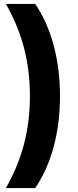

<svg xmlns="http://www.w3.org/2000/svg" viewBox="-20 -762 398 976"><path d="M10 194Q73 83 102.5 -31.5Q132 -146 132 -274Q132 -402 102.5 -516.5Q73 -631 10 -742H159Q220 -653 252.5 -532.5Q285 -412 285 -274Q285 -136 253 -16.5Q221 103 159 194Z"/></svg>

Font: APTA Sans Regular
Style: Bold Italic
Weight: 700
Version: Version 7.200